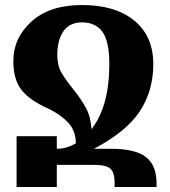

<svg xmlns="http://www.w3.org/2000/svg" viewBox="-20 -744 675 764"><path d="M590 -489Q590 -600 514.5 -662Q439 -724 306 -724Q178 -724 105.5 -658.5Q33 -593 33 -501Q33 -427 66 -385.5Q99 -344 174 -311Q221 -288 251 -256.5Q281 -225 282 -174Q246 -152 206 -152V-202H46V0H206V-88H353Q402 -88 419 -73Q436 -58 436 -18V0H603V-14Q603 -87 560 -119.5Q517 -152 423 -152H354Q483 -220 536.5 -301.5Q590 -383 590 -489ZM276 -383Q242 -425 225 -454Q208 -483 208 -525Q208 -586 233 -620.5Q258 -655 306 -655Q360 -655 387.5 -617.5Q415 -580 415 -489Q415 -321 344 -230Q341 -280 321.5 -315.5Q302 -351 276 -383Z"/></svg>

Font: Noto Serif Armenian SemiCondensed Extra
Style: Regular
Weight: 800
Width: 4
Designer: Monotype Design Team
Foundry: Monotype Imaging Inc.
Version: Version 1.901